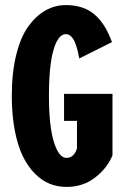

<svg xmlns="http://www.w3.org/2000/svg" viewBox="-20 -726 490 757"><path d="M423.5 -356V-114Q404 -64.5 356 -26.8Q308 11 242 11Q207.5 11 176.5 -1.2Q145.5 -13.5 117.8 -41.2Q90 -69 70 -110Q50 -151 38.2 -212Q26.5 -273 26.5 -348Q26.5 -441 44.5 -512Q62.5 -583 93.2 -624.2Q124 -665.5 161 -685.8Q198 -706 240 -706Q278 -706 308.2 -694.8Q338.5 -683.5 359.8 -662.5Q381 -641.5 395.2 -617Q409.5 -592.5 421.5 -560L292.5 -495.5Q290 -510.5 286.5 -524.8Q283 -539 277 -555.2Q271 -571.5 261.2 -581.5Q251.5 -591.5 240 -591.5Q209.5 -591.5 191.2 -530.2Q173 -469 173 -348Q173 -228.5 192.5 -166Q212 -103.5 242 -103.5Q271.5 -103.5 283.5 -140.5V-249.5H232.5V-356Z"/></svg>

Font: League Mono Condensed
Style: Bold
Weight: 700
Width: 1
Designer: Tyler Finck
Foundry: The League of Moveable Type / Tyler Finck
Version: Version 2.210